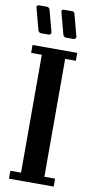

<svg xmlns="http://www.w3.org/2000/svg" viewBox="-97 -916 464 956"><g transform="rotate(10 135.0 -438.0)"><path d="M248 0H22V-40H76V-636H22V-676H248V-636H194V-40H248ZM135 -863Q133 -868 136 -872Q139 -876 144 -876H190Q198 -876 201 -863L230 -754Q231 -750 227.5 -745.5Q224 -741 219 -741H177Q173 -741 169 -745.5Q165 -750 164 -754ZM9 -863Q7 -868 10 -872Q13 -876 18 -876H62Q66 -876 70 -871.5Q74 -867 75 -863L104 -754Q105 -750 101.5 -745.5Q98 -741 93 -741H51Q47 -741 43 -745.5Q39 -750 38 -754Z"/></g></svg>

Font: Triodion Unicode
Style: Normal
Weight: 400
Version: Version 1.1